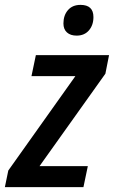

<svg xmlns="http://www.w3.org/2000/svg" viewBox="-48 -767 467 787"><path d="M-14 -68 261 -455H81L99 -541H399L384 -465L114 -86H312L294 0H-28ZM212 -671Q212 -704 230.5 -725.5Q249 -747 282 -747Q335 -747 335 -697Q335 -664 316.5 -642.5Q298 -621 266 -621Q241 -621 226.5 -634Q212 -647 212 -671Z"/></svg>

Font: Noto Sans UI NarrowMedium
Style: Italic
Weight: 500
Width: 4
Italic angle: -12°
Designer: Monotype Design Team
Foundry: Monotype Imaging Inc.
Version: Version 1.001